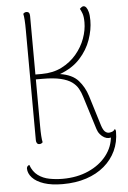

<svg xmlns="http://www.w3.org/2000/svg" viewBox="-61 -743 676 1017"><g transform="rotate(-5 277.0 -234.5)"><path d="M231 230Q172 230 131.5 216.5Q91 203 70 180Q49 157 49 131Q49 126 52 121Q55 116 63 113Q76 150 102.5 169.5Q129 189 163.5 195.5Q198 202 233 202Q310 202 370.5 175Q431 148 467 102Q503 56 507 -1L512 3Q509 6 503.5 7Q498 8 494 8Q483 8 471 1.5Q459 -5 449 -17Q439 -29 434 -45L379 -221Q372 -245 360.5 -265.5Q349 -286 327.5 -301.5Q306 -317 268.5 -326Q231 -335 171 -335H131L130 -361Q141 -361 151 -361Q161 -361 171 -361Q231 -361 277.5 -384.5Q324 -408 356 -446Q388 -484 404 -528Q420 -572 420 -614Q420 -645 413.5 -662Q407 -679 402 -687Q407 -692 412 -695.5Q417 -699 422 -699Q430 -699 436.5 -691Q443 -683 447.5 -666Q452 -649 452 -621Q452 -572 433.5 -519Q415 -466 374.5 -421.5Q334 -377 267 -352Q332 -342 363.5 -306.5Q395 -271 410 -223L460 -61Q468 -37 477.5 -28.5Q487 -20 498 -20Q503 -20 513.5 -23Q524 -26 531 -37Q535 -32 535.5 -28Q536 -24 536 -22Q536 33 514.5 79Q493 125 453 159Q413 193 357 211.5Q301 230 231 230ZM126 8Q118 8 113.5 2Q109 -4 109 -14L107 -600Q107 -630 105.5 -652.5Q104 -675 101 -687Q104 -690 108 -692.5Q112 -695 119 -695Q127 -695 131.5 -689.5Q136 -684 136 -673L138 -87Q138 -57 139.5 -34.5Q141 -12 144 0Q141 3 137 5.5Q133 8 126 8Z"/></g></svg>

Font: Arima Thin
Style: Regular
Weight: 100
Designer: Joana Correia and Natanael Gama
Foundry: NDISCOVER
Version: Version 1.101;gftools[0.9.23]